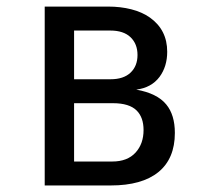

<svg xmlns="http://www.w3.org/2000/svg" viewBox="-20 -567 642 587"><path d="M318.4 0Q414.1 0 464.4 -41Q514.6 -82 514.6 -160.6Q514.6 -215.8 488.3 -247.6Q460.4 -281.7 396.5 -293Q442.9 -298.8 467.8 -332Q491.2 -363.8 491.2 -408.7Q491.2 -475.6 438.5 -513.2Q414.1 -530.3 381.3 -538.6Q348.6 -546.9 310.5 -546.9H116.7V0ZM206.5 -473.6H317.4Q357.9 -473.6 379.2 -453.1Q400.4 -432.6 400.4 -398.9Q400.4 -365.2 379.2 -345Q357.9 -324.7 317.9 -324.7H206.5ZM206.5 -251.5H325.2Q375.5 -251.5 397.9 -229Q418.9 -208 418.9 -169.4Q418.9 -127.4 394.5 -100.6Q369.6 -73.2 323.2 -73.2H206.5Z"/></svg>

Font: Hack Dev
Style: Regular
Weight: 400
Designer: Christopher Simpkins
Foundry: Christopher Simpkins
Version: Version 2.0315